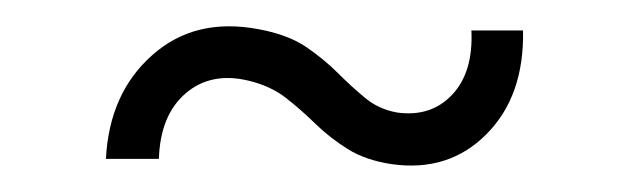

<svg xmlns="http://www.w3.org/2000/svg" viewBox="-20 -479 475 145"><path d="M276 -355Q256 -358 242.5 -366.5Q229 -375 218.2 -385.5Q207.5 -396 196 -405Q184.5 -414 168 -418Q139.5 -425 120.2 -408.5Q101 -392 100 -359H60Q62.5 -408.5 94.8 -437.2Q127 -466 175 -457Q197 -453 210.8 -443.8Q224.5 -434.5 235 -424Q245.5 -413.5 255.8 -405Q266 -396.5 280 -394Q305.5 -390.5 321.5 -407.5Q337.5 -424.5 336 -456H375Q376 -406.5 347.5 -377.8Q319 -349 276 -355Z"/></svg>

Font: Big Shoulders Stencil Text Thin Thin
Style: Regular
Weight: 250
Version: Version 2.001